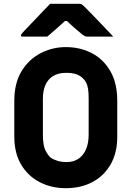

<svg xmlns="http://www.w3.org/2000/svg" viewBox="-20 -967 690 1007"><path d="M325 -720Q401 -720 462 -688Q523 -656 559 -593.5Q595 -531 595 -438V-250Q595 -165 560 -104.5Q525 -44 464.5 -12Q404 20 325 20Q249 20 187.5 -12Q126 -44 90.5 -104.5Q55 -165 55 -250V-438Q55 -531 93 -593.5Q131 -656 193 -688Q255 -720 325 -720ZM205 -262Q205 -204 218.5 -178Q232 -152 245 -141Q258 -131 280 -124Q302 -117 330 -117Q364 -117 389.5 -133Q415 -149 430 -181.5Q445 -214 445 -262V-450Q445 -480 442 -500Q439 -520 432 -533.5Q425 -547 414 -557Q400 -571 379 -578Q358 -585 327 -585Q286 -585 259 -568.5Q232 -552 218.5 -522Q205 -492 205 -450ZM243 -947Q259 -947 289.5 -947Q320 -947 350.5 -947Q381 -947 396 -947Q403 -947 408.5 -944Q414 -941 427 -928Q435 -920 451 -903.5Q467 -887 488 -865.5Q509 -844 531 -820.5Q553 -797 574 -775Q546 -775 507.5 -775Q469 -775 441 -775Q430 -775 425.5 -777Q421 -779 413 -785Q398 -797 372.5 -819Q347 -841 309 -878L361 -857Q345 -857 328.5 -857Q312 -857 295 -857L345 -880Q310 -846 280.5 -820.5Q251 -795 228 -775H101Q97 -775 94.5 -775.5Q92 -776 91 -778Q90 -780 90 -782Q90 -786 93.5 -790Q97 -794 110 -808Q123 -822 140 -839.5Q157 -857 175.5 -876.5Q194 -896 211.5 -914.5Q229 -933 243 -947Z"/></svg>

Font: Recursive ExtraBold
Style: Regular
Weight: 800
Version: Version 1.085